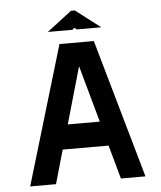

<svg xmlns="http://www.w3.org/2000/svg" viewBox="-55 -848 751 896"><g transform="rotate(-5 320.0 -400.0)"><path d="M590 0 405 -650H244L50 0H171L216 -158H431L475 0ZM195 -711H310L320 -720L330 -711H445L329 -800H311ZM250 -273 326 -539 400 -273Z"/></g></svg>

Font: Grotesk 03
Style: Bold
Weight: 500
Designer: Frank Adebiaye, contributions by Jérémy Landes, Ariel Martín Pérez
Foundry: Velvetyne Type Foundry
Version: Version 3.000;Glyphs 3.1.2 (3150)